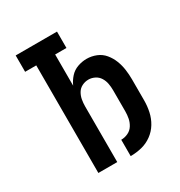

<svg xmlns="http://www.w3.org/2000/svg" viewBox="-174 -857 925 986"><g transform="rotate(-30 288.0 -363.5)"><path d="M315 8Q349 8 381.5 0Q414 -8 441.5 -28Q469 -48 486.5 -77Q504 -106 511 -139Q518 -172 518 -205V-330Q518 -359 514 -388Q510 -417 499.5 -444Q489 -471 470.5 -493.5Q452 -516 424.5 -527Q397 -538 368 -538Q341 -538 314.5 -528.5Q288 -519 269.5 -498.5Q251 -478 240 -453V-638H307V-735H62V-638H128V0H240V-330Q240 -350 243.5 -369.5Q247 -389 257 -406Q267 -423 285 -432Q303 -441 323 -441Q342 -441 360 -432Q378 -423 388.5 -406Q399 -389 402.5 -369.5Q406 -350 406 -330V-205Q406 -184 402 -163.5Q398 -143 386.5 -125Q375 -107 355.5 -98Q336 -89 315 -89Z"/></g></svg>

Font: Iosevka Sparkle Semibold
Style: Regular
Weight: 600
Designer: Belleve Invis
Foundry: Belleve Invis
Version: Version 4.5.0; ttfautohint (v1.8.3)